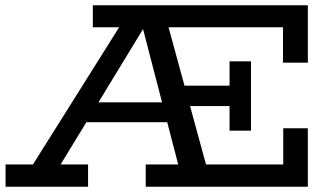

<svg xmlns="http://www.w3.org/2000/svg" viewBox="-20 -706 1259 726"><path d="M63 -18 452 -637H608L777 -18H671L511 -634H544L169 -18ZM1 0V-84H313V0ZM271 -244 294 -319H651L673 -244ZM531 0V-84H1051V-221H1144V0ZM1050 -469V-603H331V-686H1144V-469ZM848 -474H929V-212H848V-305H625V-382H848Z"/></svg>

Font: BioRhyme
Style: Regular
Weight: 400
Designer: Aoife Mooney
Foundry: Aoife Mooney Type
Version: Version 1.600;gftools[0.9.33]